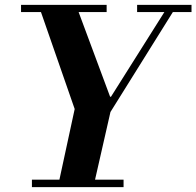

<svg xmlns="http://www.w3.org/2000/svg" viewBox="-20 -774 812 794"><path d="M299 -294 139 -754H294L445 -348ZM384 -300 435 -374H439L666 -734H701L430 -300ZM219 0 294 -347H445L366 0ZM112 0V-31H491V0ZM67 -724V-754H421V-724ZM547 -724V-754H772V-724Z"/></svg>

Font: Libre Bodoni
Style: Bold Italic
Weight: 700
Italic angle: -13°
Version: Version 2.005;gftools[0.9.23]